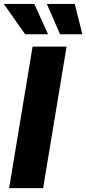

<svg xmlns="http://www.w3.org/2000/svg" viewBox="-41 -967 444 987"><path d="M301.3 -727.5 180.7 0H5.9L126.5 -727.5ZM267.6 -791 199.7 -946.8H343.3L382.3 -791ZM88.4 -791 -21.5 -946.8H135.3L206.1 -791Z"/></svg>

Font: Inter 28pt ExtraBold
Style: Italic
Weight: 800
Italic angle: -9.3988°
Designer: Rasmus Andersson
Foundry: rsms
Version: Version 4.001;git-66647c0bb